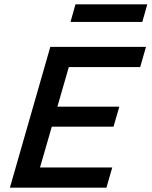

<svg xmlns="http://www.w3.org/2000/svg" viewBox="-20 -873 705 893"><path d="M26 0 214 -655H659L632 -561H300L247 -377H535L508 -284H221L166 -94H502L475 0ZM642 -771H308L331 -853H665Z"/></svg>

Font: Intel One Mono Medium
Style: Italic
Weight: 500
Italic angle: -16°
Monospace: yes
Designer: Fred Shallcrass
Foundry: Frere-Jones Type LLC
Version: Version 1.400;hotconv 1.1.0;makeotfexe 2.6.0;FJTRelease1.4